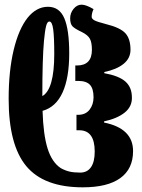

<svg xmlns="http://www.w3.org/2000/svg" viewBox="-20 -791 607 821"><path d="M17 -368Q17 -488 38.5 -577.5Q60 -667 98 -715Q136 -762 185 -762Q234 -762 255 -713Q276 -664 276 -563Q276 -458 247.5 -395.5Q219 -333 162 -317Q165 -215 183.5 -156Q202 -97 240 -72Q258 -62 276.5 -57.5Q295 -53 323 -53Q353 -53 369 -76Q385 -99 385 -143Q385 -234 319 -234H307V-300H314Q346 -300 363 -322Q380 -344 380 -375Q380 -412 364.5 -428.5Q349 -445 314 -445H302V-511H309Q373 -511 373 -578Q373 -609 364.5 -625Q356 -641 330 -654Q300 -668 290 -678.5Q280 -689 280 -713Q280 -735 294.5 -753Q309 -771 329 -771Q348 -771 380 -752Q372 -735 372 -719Q372 -711 383 -704.5Q394 -698 433 -688Q494 -673 516 -649Q538 -625 538 -578Q538 -542 508.5 -518Q479 -494 426 -483V-478Q488 -467 516 -442.5Q544 -418 544 -374Q545 -335 513 -309.5Q481 -284 425 -272V-267Q549 -242 549 -145Q549 -69 494.5 -29.5Q440 10 334 10Q168 10 92.5 -80.5Q17 -171 17 -368ZM212 -560Q212 -632 207.5 -665.5Q203 -699 191 -699Q182 -699 177 -679Q172 -659 168 -616Q161 -538 161 -380Q212 -409 212 -560Z"/></svg>

Font: Noto Serif Georgian Black Cond
Style: Regular
Weight: 900
Width: 3
Designer: Monotype Design team
Foundry: Monotype Imaging Inc.
Version: Version 1.000